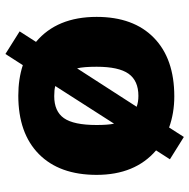

<svg xmlns="http://www.w3.org/2000/svg" viewBox="-15 -623 695 705"><g transform="rotate(90 332.5 -270.5)"><path d="M133.8 -55.2Q42 -132.3 42 -277.8Q42 -413.1 118.7 -488Q195.3 -563 334 -563Q395 -563 448.2 -543.9L482.9 -598.1L564.9 -546.9L532.2 -496.1Q622.1 -418.9 622.1 -277.8Q622.1 -141.1 545.7 -65.7Q469.2 9.8 331.1 9.8Q270 9.8 219.2 -6.8L178.2 57.1L95.2 4.9ZM225.1 -277.8Q225.1 -229.5 231 -206.1L372.1 -424.8Q354.5 -431.2 332 -431.2Q276.4 -431.2 250.7 -395Q225.1 -358.9 225.1 -277.8ZM439 -277.8Q439 -319.8 434.1 -341.8L295.9 -126Q309.1 -122.1 333 -122.1Q388.7 -122.1 413.8 -157.7Q439 -193.4 439 -277.8Z"/></g></svg>

Font: Open Sans ExtBd
Style: Bold
Weight: 800
Foundry: Ascender Corporation
Version: Version 1.10